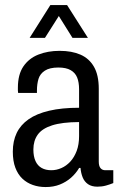

<svg xmlns="http://www.w3.org/2000/svg" viewBox="-20 -744 481 776"><path d="M164.4 12Q136.5 12 112.5 3.5Q88.5 -4.9 70.5 -21.9Q52.4 -38.9 42.1 -66Q31.8 -93 31.8 -131.2Q31.8 -173.8 47.5 -206.6Q63.3 -239.4 95.5 -261.9Q127.7 -284.5 178.8 -296.5Q229.9 -308.5 299.6 -308.5V-382.8Q299.6 -411.8 291.7 -431Q283.8 -450.2 265.4 -460.6Q247.1 -471.1 215.7 -471.1Q180.8 -471.1 161.4 -458.5Q142 -446 135.6 -425.2Q129.3 -404.4 129.3 -377.9V-368.4H53.3Q52.3 -373.4 52.3 -378.1Q52.3 -382.8 52.3 -389.3Q52.3 -443.1 74.6 -475.7Q96.9 -508.3 135.1 -523.4Q173.2 -538.5 221.1 -538.5Q270 -538.5 305.2 -523.2Q340.5 -507.8 359.8 -474.1Q379.2 -440.4 379.2 -384.9V-90.9Q379.2 -73 386.2 -64.5Q393.3 -56 405.4 -56H437.9V-4.1Q424.4 1.5 408.2 6Q392 10.5 373.6 10.5Q350.6 10.5 335.8 0.4Q321.1 -9.8 314.1 -27.1Q307.1 -44.5 305.4 -65.4H300Q286.5 -42.7 266.9 -25.5Q247.3 -8.4 221.9 1.8Q196.5 12 164.4 12ZM187.2 -56Q208.1 -56 228 -64.7Q247.9 -73.4 264 -90.7Q280.1 -108.1 289.9 -134Q299.6 -159.9 299.6 -193.9V-250.7Q231 -250.3 190.7 -237.4Q150.4 -224.6 132.6 -199.9Q114.9 -175.2 114.9 -139.7Q114.9 -111.8 123.5 -93Q132 -74.3 148.2 -65.2Q164.5 -56 187.2 -56ZM99.8 -591 183.5 -723.5H251.1L335.3 -591H272.9L199.4 -708.5H236.3L161.7 -591Z"/></svg>

Font: Archivo SemiBold Condensed
Style: Regular
Weight: 600
Width: 3
Version: Version 2.001